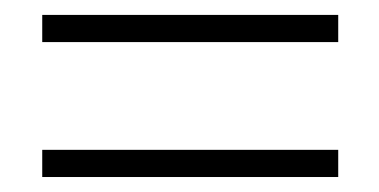

<svg xmlns="http://www.w3.org/2000/svg" viewBox="-20 -449 504 255"><path d="M429.2 -213.9H36.1V-250H429.2ZM429.2 -393.1H36.1V-429.2H429.2Z"/></svg>

Font: Rawengulk
Style: Regular
Weight: 400
Version: Version 0.92